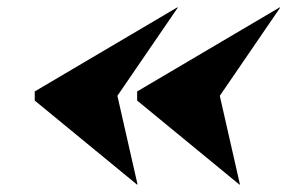

<svg xmlns="http://www.w3.org/2000/svg" viewBox="-20 -650 786 525"><path d="M581 -388 746 -629 745 -630 355 -400V-375L635 -145L636 -146ZM301 -388 466 -629 465 -630 75 -400V-375L355 -145L356 -146Z"/></svg>

Font: Bodoni* 96pt Fatface
Style: Italic
Weight: 900
Italic angle: -13°
Version: Version 2.3